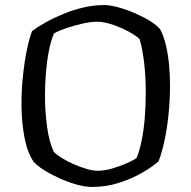

<svg xmlns="http://www.w3.org/2000/svg" viewBox="-20 -740 758 760"><path d="M344 0Q316 0 281.5 -10Q247 -20 213 -35.5Q179 -51 152.5 -68Q126 -85 113 -100Q88 -136 76.5 -198Q65 -260 65 -328Q65 -385 71 -441Q77 -497 86.5 -543Q96 -589 107 -617Q128 -633 160 -651Q192 -669 231 -685Q270 -701 311 -710.5Q352 -720 392 -720Q416 -720 448.5 -711Q481 -702 514.5 -687.5Q548 -673 574.5 -656.5Q601 -640 614 -624Q628 -598 636.5 -562Q645 -526 649 -485.5Q653 -445 653 -402Q653 -343 647 -285.5Q641 -228 630.5 -180.5Q620 -133 608 -102Q585 -81 544 -57Q503 -33 451.5 -16.5Q400 0 344 0ZM366 -64Q393 -64 424 -73Q455 -82 482 -94Q509 -106 521 -115Q532 -142 540.5 -183Q549 -224 553 -273Q557 -322 557 -374Q557 -437 550.5 -492Q544 -547 533 -584Q527 -592 508 -604Q489 -616 464 -627.5Q439 -639 412.5 -646.5Q386 -654 365 -654Q341 -654 308.5 -647Q276 -640 245 -629.5Q214 -619 194 -608Q182 -581 174 -541Q166 -501 162 -455Q158 -409 158 -363Q158 -298 166.5 -237Q175 -176 193 -139Q203 -128 224 -115Q245 -102 271 -90.5Q297 -79 322.5 -71.5Q348 -64 366 -64Z"/></svg>

Font: Texturina 12pt Light
Style: Regular
Weight: 300
Designer: Guillermo Torres Carreño
Foundry: Omnibus-Type
Version: Version 1.002